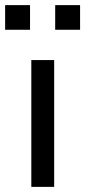

<svg xmlns="http://www.w3.org/2000/svg" viewBox="-28 -728 332 748"><path d="M94 0V-494H183V0ZM187 -612V-708H284V-612ZM-8 -612V-708H89V-612Z"/></svg>

Font: Nunito Sans 8pt
Style: Regular
Weight: 400
Version: Version 3.101;gftools[0.9.27]